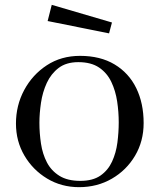

<svg xmlns="http://www.w3.org/2000/svg" viewBox="-20 -770 660 794"><path d="M471 -264Q471 -307 464.5 -350.5Q458 -394 440.5 -431Q423 -468 390 -490.5Q357 -513 304 -513Q254 -513 222.5 -489Q191 -465 173.5 -427Q156 -389 149.5 -345Q143 -301 143 -262Q143 -219 149.5 -176Q156 -133 174 -98.5Q192 -64 225.5 -43Q259 -22 312 -22Q364 -22 395.5 -44Q427 -66 443.5 -102Q460 -138 465.5 -180.5Q471 -223 471 -264ZM574 -261Q574 -186 538.5 -126Q503 -66 442.5 -31Q382 4 307 4Q234 4 175 -31.5Q116 -67 81 -126.5Q46 -186 46 -259Q46 -334 80 -397.5Q114 -461 173.5 -500Q233 -539 311 -539Q395 -539 454 -503.5Q513 -468 543.5 -405.5Q574 -343 574 -261ZM443 -677 431 -632 177 -683 194 -750Z"/></svg>

Font: Kaisei Tokumin
Style: Regular
Weight: 400
Designer: Font-Kai, 金井和夫
Foundry: KAZUO KANAI
Version: Version 5.003